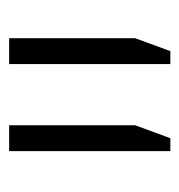

<svg xmlns="http://www.w3.org/2000/svg" viewBox="-6 -622 401 430"><g transform="rotate(-90 195.0 -407.5)"><path d="M266 -227V-588H324V-306L295 -227ZM71 -227V-588H129V-306L100 -227Z"/></g></svg>

Font: Noto Sans Hebrew SemiCondensed Light
Style: Regular
Weight: 300
Width: 4
Designer: Monotype Design Team
Foundry: Monotype Imaging Inc.
Version: Version 2.003